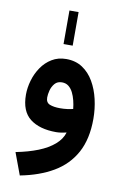

<svg xmlns="http://www.w3.org/2000/svg" viewBox="-100 -714 664 1036"><g transform="rotate(10 232.0 -196.5)"><path d="M194.1 -474H244.2V-657.8H194.1ZM422.8 -103.7Q422.8 -158.7 410.7 -210.9Q398.7 -263 374.2 -305.2Q349.8 -347.4 312.2 -372.2Q274.7 -397 223.3 -397Q178.9 -397 144.9 -376.3Q110.8 -355.6 87.9 -321.9Q65 -288.2 53.4 -248.4Q41.7 -208.5 41.7 -170.1Q41.7 -79.7 93.5 -39.3Q145.3 1.1 236.8 1.1Q249.1 1.1 264.4 -1.1Q279.7 -3.4 293.3 -6.6Q282.2 30.5 248.2 60Q214.1 89.6 161.2 110.7Q108.2 131.7 40 145L84.7 265.4Q189.7 245.3 265.5 200.7Q341.4 156 382.1 81.3Q422.8 6.6 422.8 -103.7ZM235.6 -129.6Q200.7 -129.6 178.9 -138.3Q157.2 -147 157.2 -175Q157.2 -192 162.9 -214Q168.7 -236 182.9 -252.5Q197 -269 222.3 -269Q243.4 -269 258.3 -257.4Q273.1 -245.7 282.9 -226.3Q292.6 -206.9 298.3 -183.9Q304.1 -160.8 306.2 -138Q293.1 -134.6 274.8 -132.1Q256.5 -129.6 235.6 -129.6Z"/></g></svg>

Font: Vazirmatn NL
Style: Regular
Weight: 400
Designer: Saber Rastikerdar
Foundry: Saber Rastikerdar
Version: Version 33.003